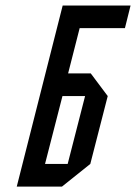

<svg xmlns="http://www.w3.org/2000/svg" viewBox="-20 -687 501 707"><path d="M41.7 0 210.8 -666.7H460.8L440 -583.3H273.3L230.8 -416.7H314.2L376.7 -333.3L312.5 -83.3L208.3 0ZM145.8 -83.3H229.2L293.3 -333.3H210Z"/></svg>

Font: Yulong
Style: Italic
Weight: 400
Italic angle: -14.25°
Designer: GGBotNet
Foundry: f0n7.com
Version: 1.00